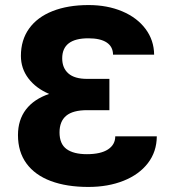

<svg xmlns="http://www.w3.org/2000/svg" viewBox="-20 -737 699 767"><path d="M176.3 -361.8Q123.5 -384.3 93.5 -423.8Q63.5 -463.4 63.5 -513.7Q63.5 -577.1 96.2 -622.8Q128.9 -668.5 189.9 -692.6Q251 -716.8 334 -716.8Q408.7 -716.8 468.3 -691.7Q527.8 -666.5 561.5 -621.3Q595.2 -576.2 595.7 -518.6H431.6Q431.2 -550.8 406 -567.4Q380.9 -584 333 -584Q228.5 -584 228.5 -503.9Q228.5 -465.3 253.2 -443.6Q277.8 -421.9 328.1 -421.9H417V-296.9H328.1Q271.5 -296.9 244.6 -274.7Q217.8 -252.4 217.8 -208Q217.8 -162.1 245.8 -141.6Q273.9 -121.1 327.1 -121.1Q382.3 -121.1 411.4 -140.1Q440.4 -159.2 440.4 -192.4H606.4Q606 -130.9 570.8 -85.2Q535.6 -39.6 473.6 -14.9Q411.6 9.8 333 9.8Q246.1 9.8 182.9 -13.9Q119.6 -37.6 85.7 -84Q51.8 -130.4 51.8 -197.3Q51.8 -257.8 83.7 -299.6Q115.7 -341.3 176.3 -361.8Z"/></svg>

Font: Pretendard ExtraBold
Style: Regular
Weight: 800
Designer: Base glyphs from Inter by Rasmus Andersson; Hangeul glyphs from Noto Sans CJK(Source Han Sans) by Jang Soo-young and Kan
Foundry: Kil Hyung-jin
Version: Version 1.309